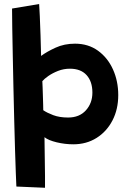

<svg xmlns="http://www.w3.org/2000/svg" viewBox="-20 -714 640 932"><path d="M198.5 197.5 59.5 191.5Q58.5 174 56.8 127.2Q55 80.5 53 13.8Q51 -53 49 -131Q47 -209 45.2 -289.5Q43.5 -370 42 -444.2Q40.5 -518.5 39.5 -577.8Q38.5 -637 38.5 -672.5L170 -694.5Q171.5 -678 173.2 -635.8Q175 -593.5 176.8 -541.2Q178.5 -489 179.5 -442.5Q207 -463 249.5 -482.5Q292 -502 344 -502Q408.5 -502 455.8 -467.8Q503 -433.5 528.5 -376.8Q554 -320 554 -252.5Q554 -183.5 526 -129.5Q498 -75.5 448.8 -44.5Q399.5 -13.5 336 -13.5Q295.5 -13.5 255 -23.2Q214.5 -33 196 -48Q196 -37 196.5 -5.5Q197 26 197.5 65.5Q198 105 198.5 141.2Q199 177.5 198.5 197.5ZM310.5 -143.5Q365.5 -143.5 397 -178.5Q428.5 -213.5 428.5 -264.5Q428.5 -318.5 400.2 -349.5Q372 -380.5 319.5 -380.5Q289 -380.5 261.8 -369.8Q234.5 -359 214.2 -344.8Q194 -330.5 185.5 -320Q186 -311.5 186.8 -291.8Q187.5 -272 188.2 -248.8Q189 -225.5 189.5 -206Q190 -186.5 190 -179Q208 -166.5 238.5 -155Q269 -143.5 310.5 -143.5Z"/></svg>

Font: Grandstander SemiBold
Style: Regular
Weight: 600
Designer: Tyler Finck
Foundry: Etcetera Type Co
Version: Version 1.200; ttfautohint (v1.8.3)